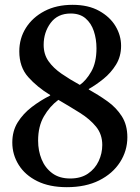

<svg xmlns="http://www.w3.org/2000/svg" viewBox="-20 -764 579 796"><path d="M257 12Q185 12 134.5 -13Q84 -38 57.5 -80.5Q31 -123 31 -173Q31 -221 53.5 -257Q76 -293 112 -320.5Q148 -348 188 -368V-370Q134 -403 97 -444.5Q60 -486 60 -551Q60 -605 87.5 -648.5Q115 -692 164.5 -718Q214 -744 281 -744Q346 -744 391 -719Q436 -694 459 -655.5Q482 -617 482 -574Q482 -530 461 -496Q440 -462 409 -437Q378 -412 348 -395V-393Q389 -370 425.5 -344Q462 -318 485 -282Q508 -246 508 -195Q508 -139 477.5 -91.5Q447 -44 391 -16Q335 12 257 12ZM222 -350Q186 -323 162 -281.5Q138 -240 138 -181Q138 -139 152.5 -103.5Q167 -68 196.5 -46Q226 -24 271 -24Q315 -24 344.5 -44Q374 -64 389 -96Q404 -128 404 -163Q404 -207 378.5 -238.5Q353 -270 311.5 -296Q270 -322 222 -350ZM311 -412Q337 -430 358.5 -467.5Q380 -505 380 -564Q380 -602 369 -635Q358 -668 334.5 -688Q311 -708 273 -708Q219 -708 190 -669Q161 -630 161 -578Q161 -539 181 -510.5Q201 -482 235 -458.5Q269 -435 311 -412Z"/></svg>

Font: Tiro Kannada
Style: Regular
Weight: 400
Designer: Kannada: John Hudson & Fiona Ross. Latin: John Hudson.
Foundry: Tiro Typeworks Ltd.
Version: Version 1.52